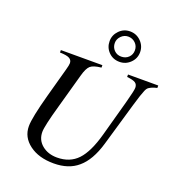

<svg xmlns="http://www.w3.org/2000/svg" viewBox="-161 -1036 1087 1182"><g transform="rotate(20 382.5 -444.5)"><path d="M490 -708Q447 -708 418.5 -737Q390 -766 390 -808Q390 -848 419 -877.5Q448 -907 489 -907Q531 -907 560.5 -877.5Q590 -848 590 -807Q590 -766 560.5 -737Q531 -708 490 -708ZM489 -873Q463 -873 443.5 -853.5Q424 -834 424 -808Q424 -780 442.5 -761Q461 -742 489 -742Q518 -742 537 -760.5Q556 -779 556 -807Q556 -835 536.5 -854Q517 -873 489 -873ZM765 -653V-637Q744 -632 733.5 -627.5Q723 -623 713 -616.5Q703 -610 695.5 -592Q688 -574 681 -553Q674 -532 661 -488L578 -203Q544 -87 481 -34Q421 18 323 18Q225 18 163.5 -28Q102 -74 102 -146Q102 -201 146 -362L198 -551Q207 -583 207 -596Q207 -616 189.5 -626Q172 -636 127 -637V-653H399V-637Q348 -632 328.5 -615Q309 -598 295 -546L232 -320Q192 -179 192 -141Q192 -88 231.5 -55.5Q271 -23 330 -23Q414 -23 465 -77Q516 -131 550 -255L614 -488Q637 -573 637 -591Q637 -613 622 -623Q607 -633 567 -637V-653Z"/></g></svg>

Font: STIX
Style: Italic
Weight: 400
Italic angle: -16.33°
Designer: MicroPress Inc., with final additions and corrections provided by Coen Hoffman, Elsevier (retired)
Version: Version 1.1.1